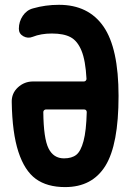

<svg xmlns="http://www.w3.org/2000/svg" viewBox="-20 -760 540 790"><path d="M243.2 -108.4Q275.4 -108.4 293.9 -123Q312.5 -137.7 323.7 -179.7Q335 -221.7 336.9 -298.8Q336.9 -303.7 334 -306.6Q331.1 -309.6 326.2 -309.6H168.9Q165 -309.6 161.6 -306.6Q158.2 -303.7 158.2 -298.8Q159.2 -190.4 179.7 -149.4Q200.2 -108.4 243.2 -108.4ZM222.7 -740.2Q343.8 -740.2 405.8 -650.9Q467.8 -561.5 467.8 -365.2Q467.8 -165 413.6 -77.6Q359.4 9.8 248 9.8Q173.8 9.8 127.4 -23.9Q81.1 -57.6 55.7 -135.3Q30.3 -212.9 28.3 -339.8Q27.3 -376 53.7 -400.4Q80.1 -424.8 116.2 -424.8H325.2Q330.1 -424.8 333 -428.2Q335.9 -431.6 335.9 -435.5Q332 -510.7 315.4 -551.3Q298.8 -591.8 270.5 -606.9Q242.2 -622.1 193.4 -622.1Q148.4 -622.1 114.3 -608.4Q94.7 -600.6 76.2 -610.8Q57.6 -621.1 57.6 -641.6Q57.6 -670.9 73.7 -694.8Q89.8 -718.8 116.2 -725.6Q167 -740.2 222.7 -740.2Z"/></svg>

Font: Rounded-X Mgen+ 1m bold
Style: Bold
Weight: 700
Designer: [Source Han Sans]
Ryoko NISHIZUKA  (kana & ideographs); Paul D. Hunt (Latin, Greek & Cyrillic); Wenlong ZHANG  (bopomofo
Version: Version 1.059.20150602